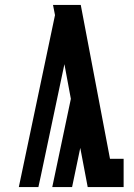

<svg xmlns="http://www.w3.org/2000/svg" viewBox="-20 -755 540 775"><path d="M56 0 202 -694 194 -735H306L424 -114H479V0H334L304 -158L271 0H191L266 -356L240 -496L145 -46L135 0Z"/></svg>

Font: Iosevka Slab Heavy
Style: Regular
Weight: 900
Monospace: yes
Designer: Belleve Invis
Foundry: Belleve Invis
Version: Version 11.1.0; ttfautohint (v1.8.3)